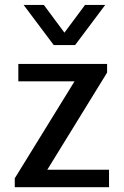

<svg xmlns="http://www.w3.org/2000/svg" viewBox="-20 -776 515 796"><path d="M41.2 0V-36.8L289 -438.8H56V-511H424V-475L176 -72.2H432V0ZM416.2 -755.5 291.5 -589.2H202.8L78 -755.5H161.8L274.5 -603.8H219.8L332.5 -755.5Z"/></svg>

Font: Chivo Medium
Style: Regular
Weight: 500
Designer: Hector Gatti
Foundry: Omnibus-Type
Version: Version 2.002